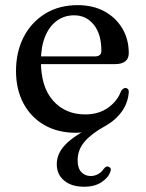

<svg xmlns="http://www.w3.org/2000/svg" viewBox="-20 -500 561 740"><path d="M105.3 -252.9V-282.6H345.6Q370.7 -282.6 370.7 -304.1Q370.7 -368.7 341.4 -404.8Q312.2 -441 265.7 -441Q227.8 -441 198.9 -419.8Q170 -398.6 153.9 -359.2Q137.7 -319.7 137.7 -263.9Q137.7 -164.2 185 -111.6Q232.2 -59 308.3 -59Q360.1 -59 396.6 -84.9Q433.1 -110.8 447 -149.9Q456.1 -161.5 463.8 -160.9Q469.2 -160.7 472.8 -156.9Q476.4 -153.1 476.4 -145.9Q473.7 -104.2 449.8 -70.6Q425.8 -36.9 385.6 -14.3Q334.5 13.4 306.9 45Q279.2 76.7 279.2 117.9Q279.2 148.1 293.4 163.2Q307.5 178.4 329.6 178.4Q344.9 178.4 358.6 170.7Q372.3 163.1 380.6 149.8Q384.9 144.8 388.7 142.8Q392.5 140.9 397.5 142.2Q402.4 143.2 405.7 148.3Q409 153.4 405 162.2Q397.9 184.4 371.4 202.1Q344.9 219.7 304.8 219.7Q255.3 219.7 227 195.8Q198.8 171.9 198.8 133Q198.8 92 231.5 57.9Q264.1 23.8 332 -9.9L312.7 7Q298.4 9.9 289.3 10.9Q280.1 11.8 273.2 11.8Q202.7 11.8 150.7 -18.2Q98.6 -48.3 70.1 -102.1Q41.7 -155.9 41.7 -226.6Q41.7 -299.3 70.8 -356.5Q100 -413.7 153.6 -447Q207.3 -480.2 279.7 -480.2Q338.4 -480.2 382.5 -456.2Q426.6 -432.2 451.5 -390.4Q476.3 -348.6 476.3 -295.1Q476.3 -274.2 462.7 -263.5Q449.1 -252.9 423.7 -252.9Z"/></svg>

Font: Fraunces
Style: Regular
Weight: 900
Version: Version 1.000;[b76b70a41]